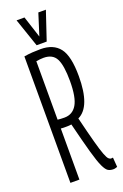

<svg xmlns="http://www.w3.org/2000/svg" viewBox="-171 -944 642 1003"><g transform="rotate(-20 150.0 -442.0)"><path d="M275 10Q258 10 246 3Q234 -4 221 -31.5Q208 -59 191 -119.5Q174 -180 148 -285Q135 -283 123 -283Q113 -283 104 -283Q95 -283 89 -284V0H39V-703Q63 -707 85.5 -708.5Q108 -710 131 -710Q202 -710 236.5 -665.5Q271 -621 271 -509Q271 -339 193 -302Q215 -212 229 -160.5Q243 -109 252.5 -84.5Q262 -60 269 -53.5Q276 -47 283 -47Q289 -47 293 -48L297 5Q293 6 287.5 8Q282 10 275 10ZM127 -331Q172 -331 195.5 -370.5Q219 -410 219 -501Q219 -587 200 -624.5Q181 -662 130 -662Q121 -662 111 -661Q101 -660 89 -658V-333Q106 -331 127 -331ZM228 -894 175 -736H119L65 -894H109L148 -774L186 -894Z"/></g></svg>

Font: Georama ExtraCondensed Light
Style: Regular
Weight: 300
Width: 2
Designer: Jean-Baptiste Levee
Foundry: Production Type
Version: Version 1.000